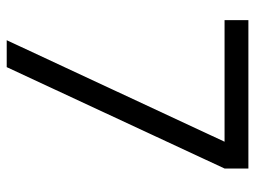

<svg xmlns="http://www.w3.org/2000/svg" viewBox="-114 -646 760 572"><g transform="rotate(90 266.0 -360.0)"><path d="M99.8 0 402.2 -649H40V-720H482V-649L180 0Z"/></g></svg>

Font: Vela Sans GX ExtLt
Style: Regular
Weight: 200
Designer: Principal design: Mikhail Sharanda - project Manrope.
Design modification: Ravid Balaliev
Foundry: Mikhail Sharanda
Version: Version 1.001